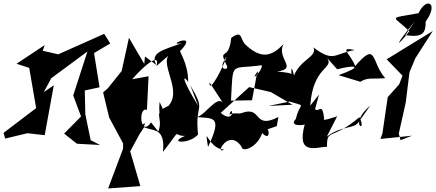

<svg xmlns="http://www.w3.org/2000/svg" viewBox="-40 -787 2450 1078"><path d="M469 0 439 -146 436 -279 519 -297 488 -489 579 -543 545 -597 287 -482 200 -502 211 -534 53 -429 124 -406 163 -180 -20 -41 -11 -9 114 -39 211 -28 262 -308 206 -270 248 -348 451 -498 371 -251 415 -133 320 -37 392 20 522 27Z M774 -470 770 -428 684 -575 643 -388 566 -292 539 -268 573 -127 651 18V48L567 271L748 258L691 63L775 -92C745 -107 677 76 769 -73C819 -49 889 -73 875 66C990 -81 922 -22 999 -24C897 18 1026 23 1072 -32C1052 -219 1122 -150 1028 -309L1073 -192C970 -360 991 -366 1016 -327C1019 -435 955 -512 974 -503C1080 -615 878 -524 982 -545C878 -507 799 -492 838 -422ZM808 -100C747 -11 734 -191 785 -170L794 -359L702 -342C784 -436 861 -489 838 -416L905 -474C861 -408 1007 -249 877 -169L856 -215C848 -122 865 -120 929 -202C799 -152 883 -139 849 -48Z M1514 -79 1523 -130C1380 -57 1433 -192 1322 -154C1296 -143 1275 -159 1248 -143C1267 -210 1283 -85 1199 -153L1359 -298L1481 -270L1602 -199L1467 -192L1597 -219C1611 -389 1631 -371 1516 -386C1637 -400 1509 -460 1552 -540C1486 -470 1428 -454 1342 -533C1305 -562 1326 -624 1258 -574C1245 -436 1183 -525 1231 -423C1257 -389 1168 -384 1233 -469C1217 -420 1134 -252 1136 -325L1214 -206C1178 -265 1098 -112 1051 -131C1153 -120 1215 -145 1128 38C1105 -105 1129 54 1219 52C1162 89 1244 -72 1316 37C1319 71 1405 42 1432 -40C1493 25 1469 -126 1422 -47ZM1438 -318 1405 -386 1375 -224 1257 -222C1269 -453 1252 -394 1429 -421C1439 -397 1362 -319 1401 -380Z M1751 -256 1702 -194C1717 -417 1837 -400 1797 -461L1853 -398C1953 -424 2006 -417 1861 -365L1983 -328C2028 -354 2043 -342 2123 -348C2041 -441 2079 -560 1954 -416C1931 -483 1856 -527 1952 -506C1835 -486 1836 -434 1719 -521C1745 -469 1647 -455 1611 -363C1584 -472 1604 -318 1594 -287L1561 -225C1694 -180 1644 -223 1621 -119C1578 -74 1671 -84 1671 -89C1622 91 1738 37 1797 37L1796 42C1795 -70 1816 7 1978 -129C2027 -32 1910 -86 2039 -194L1973 -101C1947 -61 1882 -85 1795 -20L1853 -134C1771 -107 1775 -113 1780 -123C1768 -216 1753 -153 1729 -174Z M2209 0 2199 -37 2238 -211 2259 -381 2292 -460 2390 -613 2131 -454 2220 -362 2201 -313 2137 -242 2107 -37 2096 -7 2273 -25ZM2236 -590C2340 -573 2350 -607 2350 -666C2425 -768 2356 -809 2310 -713C2125 -680 2172 -700 2258 -611C2181 -514 2171 -523 2289 -667Z"/></svg>

Font: Asimov Silicon
Style: Regular
Weight: 400
Designer: Google
Version: Version 2.000980; 2014